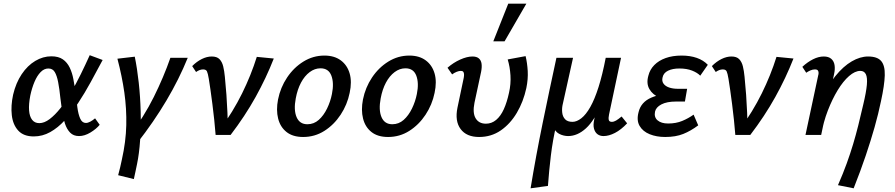

<svg xmlns="http://www.w3.org/2000/svg" viewBox="-20 -731 4849 1040"><path d="M163 8Q108 8 79 -23.5Q50 -55 44 -106.5Q38 -158 51 -218Q66 -282 97.5 -329Q129 -376 171 -401Q213 -426 258 -426Q297 -426 320.5 -409.5Q344 -393 357.5 -365Q371 -337 377.5 -302Q384 -267 389 -231Q394 -188 399 -150Q404 -112 414.5 -88.5Q425 -65 445 -65Q456 -65 469 -72Q482 -79 495 -90L520 -55Q501 -32 469.5 -13Q438 6 408 6Q378 6 360 -12.5Q342 -31 332 -61Q322 -91 316.5 -127.5Q311 -164 307 -200Q302 -250 295 -286Q288 -322 276.5 -341Q265 -360 242 -360Q219 -360 200 -340.5Q181 -321 167 -288Q153 -255 144 -213Q135 -166 137.5 -133Q140 -100 154 -82Q168 -64 193 -64Q220 -64 249 -86Q278 -108 307 -144.5Q336 -181 364 -229Q392 -277 417.5 -329Q443 -381 466 -432L536 -406Q504 -346 471.5 -286.5Q439 -227 404 -174Q369 -121 331.5 -80Q294 -39 252 -15.5Q210 8 163 8Z M723 44 681 6Q760 -99 813 -205.5Q866 -312 903 -418H997Q950 -302 881.5 -186.5Q813 -71 723 44ZM705 239 620 218Q626 196 631 175Q636 154 640 134Q662 36 664 -53Q666 -142 653.5 -230Q641 -318 616 -413L710 -424Q723 -361 731.5 -283.5Q740 -206 742 -126Q744 -46 739 28Q734 102 722 159Q717 183 713 202Q709 221 705 239Z M1148 0Q1145 -38 1140.5 -81.5Q1136 -125 1130.5 -167Q1125 -209 1120 -245Q1115 -281 1111 -304Q1106 -334 1101 -344.5Q1096 -355 1080 -355Q1070 -355 1060 -351Q1050 -347 1042 -341L1021 -373Q1046 -398 1073.5 -411.5Q1101 -425 1127 -425Q1155 -425 1169 -410.5Q1183 -396 1189 -371.5Q1195 -347 1198 -315Q1203 -266 1206.5 -217.5Q1210 -169 1212 -120Q1214 -71 1214 -23L1172 -30Q1243 -127 1291.5 -225.5Q1340 -324 1371 -423L1463 -414Q1422 -309 1364.5 -205.5Q1307 -102 1229 0Z M1622 11Q1566 11 1532 -16Q1498 -43 1486.5 -89Q1475 -135 1486 -192Q1499 -257 1535 -311Q1571 -365 1623.5 -397.5Q1676 -430 1737 -430Q1791 -430 1826 -404Q1861 -378 1874 -333Q1887 -288 1874 -228Q1861 -164 1825 -109.5Q1789 -55 1737 -22Q1685 11 1622 11ZM1645 -58Q1680 -58 1706.5 -81.5Q1733 -105 1751.5 -143Q1770 -181 1778 -222Q1790 -281 1775 -321Q1760 -361 1716 -361Q1685 -361 1657.5 -340.5Q1630 -320 1610.5 -283.5Q1591 -247 1582 -198Q1570 -135 1586.5 -96.5Q1603 -58 1645 -58Z M2082 11Q2026 11 1992 -16Q1958 -43 1946.5 -89Q1935 -135 1946 -192Q1959 -257 1995 -311Q2031 -365 2083.5 -397.5Q2136 -430 2197 -430Q2251 -430 2286 -404Q2321 -378 2334 -333Q2347 -288 2334 -228Q2321 -164 2285 -109.5Q2249 -55 2197 -22Q2145 11 2082 11ZM2105 -58Q2140 -58 2166.5 -81.5Q2193 -105 2211.5 -143Q2230 -181 2238 -222Q2250 -281 2235 -321Q2220 -361 2176 -361Q2145 -361 2117.5 -340.5Q2090 -320 2070.5 -283.5Q2051 -247 2042 -198Q2030 -135 2046.5 -96.5Q2063 -58 2105 -58Z M2575 11Q2507 11 2475 -32Q2443 -75 2458 -148L2492 -310Q2494 -321 2493.5 -329.5Q2493 -338 2489 -342.5Q2485 -347 2476 -347Q2466 -347 2453.5 -342Q2441 -337 2429 -328L2404 -364Q2436 -392 2473 -408.5Q2510 -425 2539 -425Q2562 -425 2574 -414.5Q2586 -404 2588.5 -385.5Q2591 -367 2586 -342L2550 -174Q2539 -119 2556.5 -90Q2574 -61 2612 -61Q2643 -61 2667.5 -81.5Q2692 -102 2709 -139.5Q2726 -177 2737 -228Q2748 -276 2745 -323Q2742 -370 2730 -409L2827 -427Q2836 -390 2838.5 -346.5Q2841 -303 2831 -254Q2815 -180 2779.5 -120Q2744 -60 2692.5 -24.5Q2641 11 2575 11ZM2652 -507 2733 -711H2831L2713 -507Z M2854 289Q2883 113 2919.5 -65Q2956 -243 2994 -418H3084L3027 -161Q3023 -141 3025.5 -120Q3028 -99 3041 -85Q3054 -71 3081 -71Q3104 -71 3129 -90.5Q3154 -110 3177.5 -151.5Q3201 -193 3222 -259Q3243 -325 3261 -418H3311Q3280 -265 3240 -171.5Q3200 -78 3154 -36Q3108 6 3057 6Q3046 6 3033 3Q3020 0 3008 -6.5Q2996 -13 2988.5 -23.5Q2981 -34 2980 -49L2993 -53Q2974 28 2964 110.5Q2954 193 2948 276ZM3249 6Q3230 6 3216.5 -4Q3203 -14 3197.5 -34Q3192 -54 3199 -85L3271 -418H3344L3279 -111Q3275 -92 3277.5 -81.5Q3280 -71 3294 -71Q3305 -71 3317 -78Q3329 -85 3347 -100L3377 -63Q3344 -28 3311 -11Q3278 6 3249 6Z M3583 11Q3536 11 3499 -4Q3462 -19 3444.5 -49Q3427 -79 3439 -124Q3452 -178 3507.5 -202Q3563 -226 3642 -226L3638 -186Q3590 -186 3552.5 -202Q3515 -218 3497.5 -248.5Q3480 -279 3492 -321Q3500 -354 3524 -378.5Q3548 -403 3585.5 -416.5Q3623 -430 3672 -430Q3718 -430 3754 -417.5Q3790 -405 3814 -380L3773 -321Q3758 -337 3729 -348.5Q3700 -360 3660 -360Q3623 -360 3598.5 -348Q3574 -336 3569 -312Q3564 -292 3574 -278Q3584 -264 3604.5 -257Q3625 -250 3653 -250H3702L3690 -181H3642Q3592 -181 3562.5 -165.5Q3533 -150 3528 -126Q3522 -96 3542 -79Q3562 -62 3599 -62Q3642 -62 3675.5 -76Q3709 -90 3737 -110L3762 -52Q3722 -22 3681 -5.5Q3640 11 3583 11Z M3963 0Q3960 -38 3955.5 -81.5Q3951 -125 3945.5 -167Q3940 -209 3935 -245Q3930 -281 3926 -304Q3921 -334 3916 -344.5Q3911 -355 3895 -355Q3885 -355 3875 -351Q3865 -347 3857 -341L3836 -373Q3861 -398 3888.5 -411.5Q3916 -425 3942 -425Q3970 -425 3984 -410.5Q3998 -396 4004 -371.5Q4010 -347 4013 -315Q4018 -266 4021.5 -217.5Q4025 -169 4027 -120Q4029 -71 4029 -23L3987 -30Q4058 -127 4106.5 -225.5Q4155 -324 4186 -423L4278 -414Q4237 -309 4179.5 -205.5Q4122 -102 4044 0Z M4519 272Q4547 208 4566.5 154Q4586 100 4601 50Q4616 0 4629 -52Q4642 -104 4656 -165Q4672 -232 4675.5 -271.5Q4679 -311 4670 -329Q4661 -347 4640 -347Q4611 -347 4579 -319Q4547 -291 4517.5 -242.5Q4488 -194 4464 -132Q4440 -70 4428 0H4365Q4389 -107 4425.5 -186.5Q4462 -266 4505 -319Q4548 -372 4593.5 -398.5Q4639 -425 4682 -425Q4732 -425 4753 -400.5Q4774 -376 4772.5 -323Q4771 -270 4752 -183Q4738 -115 4717.5 -42.5Q4697 30 4669.5 111.5Q4642 193 4604 289ZM4343 0 4412 -323Q4414 -329 4414 -336.5Q4414 -344 4410 -349.5Q4406 -355 4394 -355Q4382 -355 4369.5 -349.5Q4357 -344 4347 -337L4326 -369Q4354 -395 4384 -410Q4414 -425 4442 -425Q4468 -425 4482.5 -412.5Q4497 -400 4500.5 -378.5Q4504 -357 4498 -330L4428 0Z"/></svg>

Font: Ysabeau Office SemiBold
Style: Italic
Weight: 600
Italic angle: -12°
Designer: Christian Thalmann (Catharsis Fonts)
Version: Version 2.001;gftools[0.9.30]; featfreeze: tnum,lnum,ss02